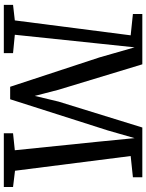

<svg xmlns="http://www.w3.org/2000/svg" viewBox="103 -886 783 1030"><g transform="rotate(90 495.0 -371.5)"><path d="M90 -59 170 -680.5 55.5 -692.5V-743H325.5L462 -293.5L495 -166L525.5 -293.5L664.5 -743H931.5V-692.5L817.5 -680.5L896.5 -60L983.5 -49.5V0H695.5V-49.5L786.5 -59L740.5 -508L721.5 -701.5L680 -557L513 -34H446L288.5 -513L234.5 -701.5L214 -508L167 -59L265.5 -49.5V0H6.5V-49.5Z"/></g></svg>

Font: Merriweather
Style: Regular
Weight: 400
Designer: Eben Sorkin
Foundry: Eben Sorkin
Version: Version 2.100; ttfautohint (v1.7.19-72a1) -l 8 -r 50 -G 200 